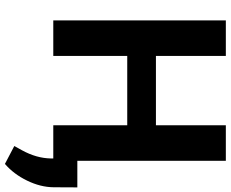

<svg xmlns="http://www.w3.org/2000/svg" viewBox="-100 -652 950 791"><g transform="rotate(90 375.5 -256.0)"><path d="M642.1 0H495.6V-304.7H210V0H63.5V-710.9H210V-422.9H495.6V-710.9H642.1ZM654.8 199.2 581.1 160.6 598.6 128.9Q631.3 69.3 632.3 10.3V-99.1H751.5L751 -1.5Q750.5 52.7 723.6 107.9Q696.8 163.1 654.8 199.2Z"/></g></svg>

Font: RobotoInd
Style: Bold
Weight: 700
Designer: Google
Version: Version 2.001150; 2014